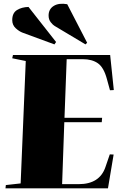

<svg xmlns="http://www.w3.org/2000/svg" viewBox="-20 -1031 680 1051"><path d="M121 -697 47 -712 51 -730H583L603 -538L582 -537L565 -599Q548 -662 516 -684.5Q484 -707 433 -707H345L333 -386H539L537 -362H332L320 -23H411Q525 -23 557 -116L581 -186L602 -185L571 0H10L12 -18L93 -27ZM279 -889Q270 -894 258 -909Q246 -924 246 -946Q246 -981 274 -998.5Q302 -1016 348 -1008L457 -797L448 -788ZM104 -852Q85 -859 66 -876.5Q47 -894 47 -921Q47 -960 73 -976Q99 -992 136 -993L287 -801L278 -788Z"/></svg>

Font: Literata 72pt Black
Style: Italic
Weight: 900
Italic angle: -2°
Designer: Latin by Veronika Burian and Jose Scaglione. Greek by Irene Vlachou. Cyrillic by Vera Evstafieva
Foundry: TypeTogether
Version: Version 3.002